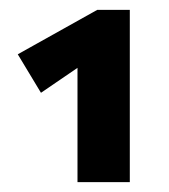

<svg xmlns="http://www.w3.org/2000/svg" viewBox="-20 -775 343 389"><path d="M137 -406V-682L208 -686L63 -587L16 -665L177 -755H243V-406Z"/></svg>

Font: Ysabeau ExtraBold
Style: Regular
Weight: 800
Designer: Christian Thalmann (Catharsis Fonts)
Version: Version 2.002